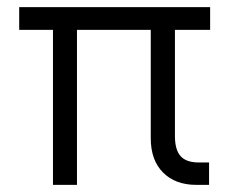

<svg xmlns="http://www.w3.org/2000/svg" viewBox="-20 -520 646 540"><path d="M34 -500H571V-436H472V-137.5Q472 -98.5 488 -80.8Q504 -63 539.5 -63H568V0H533Q473 0 438.5 -34.8Q404 -69.5 404 -131.5V-436H196.5V0H129V-436H34Z"/></svg>

Font: Overused Grotesk Book
Style: Regular
Weight: 375
Version: Version 0.004